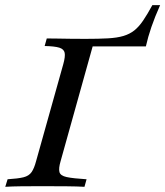

<svg xmlns="http://www.w3.org/2000/svg" viewBox="-34 -719 636 739"><path d="M-13.7 0 -4.8 -29Q35.5 -31.5 56.5 -36.7Q77.4 -41.9 87.5 -56.5Q97.6 -71 104.8 -98.4L209.7 -472.6Q217.7 -501.6 214.9 -515.7Q212.1 -529.8 194.4 -535.5Q176.6 -541.1 137.9 -541.9L146 -571Q161.3 -571 183.9 -570.6Q206.5 -570.2 234.7 -569.8Q262.9 -569.4 294.4 -569.4Q346 -569.4 381.5 -571.4Q416.9 -573.4 441.1 -580.6Q465.3 -587.9 483.1 -602Q500.8 -616.1 516.9 -639.9Q533.1 -663.7 552.4 -699.2H582.3Q562.1 -654 548.8 -615.3Q535.5 -576.6 527.4 -540.3H322.6L199.2 -98.4Q191.1 -71 194.8 -56.9Q198.4 -42.7 222.6 -37.5Q246.8 -32.3 299.2 -29L291.1 0Q263.7 -1.6 221.8 -2Q179.8 -2.4 125.8 -2.4Q82.3 -2.4 47.2 -2Q12.1 -1.6 -13.7 0Z"/></svg>

Font: Playfair 5pt SemiExpanded Light Medium
Style: Italic
Weight: 500
Italic angle: -15.6°
Version: Version 2.001;gftools[0.9.30]